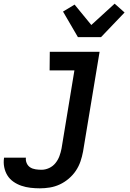

<svg xmlns="http://www.w3.org/2000/svg" viewBox="-89 -802 709 1045"><path d="M128 223Q102 223 76.5 220Q51 217 27.5 209Q4 201 -16 187Q-36 173 -48.5 153Q-61 133 -66 108Q-71 83 -67 57V56H52Q50 72 56.5 86.5Q63 101 75.5 109Q88 117 104.5 119.5Q121 122 137 122Q158 122 178.5 112.5Q199 103 213 85.5Q227 68 234.5 47.5Q242 27 246 6L316 -419H181L182 -520H453L363 23Q358 50 349 76.5Q340 103 324 127Q308 151 285 170.5Q262 190 236 202Q210 214 182.5 218.5Q155 223 128 223ZM335 -600 254 -739 317 -777 408 -666 535 -782 589 -734 461 -600Z"/></svg>

Font: Iosevka HT Extended
Style: Bold Italic
Weight: 700
Width: 7
Italic angle: -9°
Monospace: yes
Designer: Belleve Invis
Foundry: Belleve Invis
Version: Version 32.3.0; ttfautohint (v1.8.4)